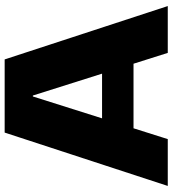

<svg xmlns="http://www.w3.org/2000/svg" viewBox="22 -762 740 824"><g transform="rotate(-90 392.0 -350.0)"><path d="M235 -700H549L778 0H577L394 -579H390L207 0H6ZM215 -282H568V-147H215Z"/></g></svg>

Font: Pathway Extreme ExtraBold
Style: Regular
Weight: 800
Designer: Eduardo Rodriguez Tunni
Foundry: Eduardo Rodriguez Tunni
Version: Version 1.001;gftools[0.9.26]